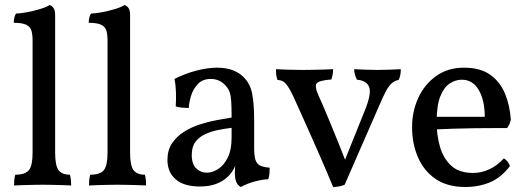

<svg xmlns="http://www.w3.org/2000/svg" viewBox="-20 -737 2098 766"><path d="M36 3Q36 -7 37 -18.5Q38 -30 41 -40Q81 -40 95.5 -58.5Q110 -77 110 -127V-575Q110 -599 105.5 -614.5Q101 -630 85 -638Q69 -646 35 -646Q35 -657 37 -666Q39 -675 44 -683Q59 -683 86.5 -688Q114 -693 140 -701Q166 -709 178 -717Q187 -714 193.5 -705Q200 -696 200 -677V-127Q200 -77 213.5 -58.5Q227 -40 259 -40Q262 -30 263 -17Q264 -4 264 3Q247 2 228 1.5Q209 1 189.5 0.5Q170 0 151 0Q132 0 111.5 0.5Q91 1 72 1.5Q53 2 36 3Z M335 3Q335 -7 336 -18.5Q337 -30 340 -40Q380 -40 394.5 -58.5Q409 -77 409 -127V-575Q409 -599 404.5 -614.5Q400 -630 384 -638Q368 -646 334 -646Q334 -657 336 -666Q338 -675 343 -683Q358 -683 385.5 -688Q413 -693 439 -701Q465 -709 477 -717Q486 -714 492.5 -705Q499 -696 499 -677V-127Q499 -77 512.5 -58.5Q526 -40 558 -40Q561 -30 562 -17Q563 -4 563 3Q546 2 527 1.5Q508 1 488.5 0.5Q469 0 450 0Q431 0 410.5 0.5Q390 1 371 1.5Q352 2 335 3Z M941 9Q930 4 923.5 -9Q917 -22 917 -50Q917 -59 918 -71.5Q919 -84 922 -94H924Q921 -78 910.5 -59.5Q900 -41 883 -27Q866 -12 840 -2.5Q814 7 777 7Q714 7 681 -21.5Q648 -50 648 -99Q648 -138 666.5 -165.5Q685 -193 714.5 -211.5Q744 -230 778.5 -241Q813 -252 846 -258Q879 -264 904 -268Q904 -309 902.5 -332Q901 -355 896.5 -368.5Q892 -382 883 -392Q871 -407 855.5 -414.5Q840 -422 821 -422Q788 -422 769 -401.5Q750 -381 742 -354Q734 -327 733 -306Q722 -306 705.5 -307.5Q689 -309 681 -313Q683 -338 682 -369Q681 -400 676 -422Q717 -443 762.5 -455Q808 -467 846 -467Q883 -467 909.5 -456.5Q936 -446 952 -429Q978 -404 986 -363.5Q994 -323 994 -256V-146Q994 -118 998.5 -101.5Q1003 -85 1016 -77.5Q1029 -70 1056 -68Q1056 -58 1055 -45.5Q1054 -33 1050 -22Q1025 -21 994.5 -12.5Q964 -4 941 9ZM805 -48Q827 -48 850 -62.5Q873 -77 888.5 -108Q904 -139 904 -189V-227Q879 -224 851 -218.5Q823 -213 799 -202Q775 -191 760 -171.5Q745 -152 745 -119Q745 -82 763 -65Q781 -48 805 -48Z M1309 9Q1301 -11 1284.5 -49.5Q1268 -88 1247.5 -135Q1227 -182 1206.5 -227.5Q1186 -273 1170.5 -307.5Q1155 -342 1149 -355Q1136 -382 1127 -394.5Q1118 -407 1109.5 -412Q1101 -417 1087 -418Q1083 -431 1082 -439Q1081 -447 1081 -461Q1102 -460 1128.5 -459Q1155 -458 1186 -458Q1207 -458 1229.5 -458.5Q1252 -459 1272.5 -459.5Q1293 -460 1309 -461Q1309 -450 1307 -439.5Q1305 -429 1302 -420Q1252 -416 1243 -404Q1234 -392 1253 -351Q1260 -336 1273 -305.5Q1286 -275 1302 -236Q1318 -197 1334 -157.5Q1350 -118 1362 -86H1351Q1377 -151 1398 -203Q1419 -255 1437 -300Q1463 -365 1452.5 -390.5Q1442 -416 1404 -419Q1399 -429 1396 -440Q1393 -451 1393 -461Q1413 -460 1438 -459Q1463 -458 1486 -458Q1509 -458 1535 -459Q1561 -460 1579 -461Q1579 -448 1577 -437.5Q1575 -427 1570 -418Q1554 -415 1542 -404Q1530 -393 1518.5 -371Q1507 -349 1490 -309L1355 0Q1346 4 1333.5 6.5Q1321 9 1309 9Z M1836 9Q1765 9 1718 -23Q1671 -55 1647.5 -109.5Q1624 -164 1624 -229Q1624 -293 1649 -347Q1674 -401 1720.5 -434Q1767 -467 1831 -467Q1896 -467 1935.5 -439Q1975 -411 1994.5 -364Q2014 -317 2018 -260Q2014 -240 2003 -226Q1986 -226 1952 -226Q1918 -226 1875 -225.5Q1832 -225 1787 -223.5Q1742 -222 1702 -220V-271H1914Q1914 -337 1890 -378Q1866 -419 1822 -419Q1798 -419 1775 -404.5Q1752 -390 1737 -353.5Q1722 -317 1722 -250Q1722 -201 1734.5 -154.5Q1747 -108 1778.5 -77.5Q1810 -47 1868 -47Q1901 -47 1933 -62Q1965 -77 1990 -105Q1998 -101 2005.5 -91.5Q2013 -82 2014 -74Q1980 -29 1935.5 -10Q1891 9 1836 9Z"/></svg>

Font: Vollkorn
Style: Regular
Weight: 400
Designer: Friedrich Althausen
Foundry: Friedrich Althausen
Version: Version 5.001